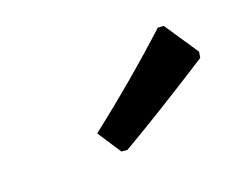

<svg xmlns="http://www.w3.org/2000/svg" viewBox="-49 -806 477 371"><g transform="rotate(-20 189.5 -621.0)"><path d="M297 -722 309 -721 356 -651 354 -639Q242 -567 161 -520L149 -521L117 -570Q212 -644 297 -722Z"/></g></svg>

Font: Alegreya Sans
Style: Bold Italic
Weight: 700
Italic angle: -7°
Designer: Juan Pablo del Peral
Foundry: Huerta Tipografica
Version: Version 2.007